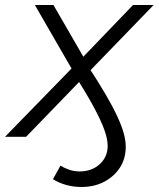

<svg xmlns="http://www.w3.org/2000/svg" viewBox="-57 -545 632 765"><path d="M-37 0 228 -272 82 -525H156L275 -319L473 -525H555L47 0ZM267 200Q236 200 207 192Q178 184 154 169L184 115Q200 125 219.5 131.5Q239 138 260 138Q309 138 340.5 109Q372 80 372 36Q372 9 358.5 -28.5Q345 -66 315 -121.5Q285 -177 234 -256L290 -287Q334 -220 363.5 -169.5Q393 -119 410.5 -81Q428 -43 436 -14Q444 15 444 40Q444 87 421 122.5Q398 158 358.5 179Q319 200 267 200Z"/></svg>

Font: MOST Montserrat
Style: Italic
Weight: 400
Italic angle: -11.3°
Designer: Julieta Ulanovsky
Foundry: Julieta Ulanovsky
Version: Version 8.000;March 11, 2024;FontCreator 15.0.0.2926 64-bit